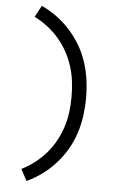

<svg xmlns="http://www.w3.org/2000/svg" viewBox="-64 -887 728 1094"><g transform="rotate(5 300.0 -340.0)"><path d="M130 161 95 95Q135 75 170 48Q205 21 234 -12.5Q263 -46 284.5 -85Q306 -124 319.5 -166Q333 -208 338.5 -252Q344 -296 344 -340Q344 -384 338.5 -428Q333 -472 319.5 -514Q306 -556 284.5 -595Q263 -634 234 -667.5Q205 -701 170 -728Q135 -755 95 -775L130 -841Q177 -819 218.5 -788.5Q260 -758 294.5 -719.5Q329 -681 355 -636.5Q381 -592 397 -543Q413 -494 420 -442.5Q427 -391 427 -340Q427 -289 420 -237.5Q413 -186 397 -137Q381 -88 355 -43.5Q329 1 294.5 39.5Q260 78 218.5 108.5Q177 139 130 161Z"/></g></svg>

Font: Iosevka Meiseki Sans
Style: Regular
Weight: 400
Monospace: yes
Designer: Belleve Invis
Foundry: Belleve Invis
Version: Version 11.2.6; ttfautohint (v1.8.4)